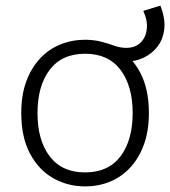

<svg xmlns="http://www.w3.org/2000/svg" viewBox="-20 -654 608 686"><path d="M431 -434 340 -462V-505Q363 -500 386 -491.5Q409 -483 431 -483Q463 -483 482 -501.5Q501 -520 504.5 -550Q508 -580 492 -615L553 -634Q571 -588 567 -551Q563 -514 543 -488Q523 -462 493.5 -448Q464 -434 431 -434ZM284 12Q222 12 170 -17.5Q118 -47 87 -105.5Q56 -164 56 -250Q56 -315 74 -363.5Q92 -412 123.5 -445.5Q155 -479 196.5 -495.5Q238 -512 284 -512Q346 -512 398 -482.5Q450 -453 481 -394.5Q512 -336 512 -250Q512 -186 494 -137Q476 -88 444.5 -54.5Q413 -21 372 -4.5Q331 12 284 12ZM284 -38Q367 -38 410.5 -95.5Q454 -153 454 -250Q454 -347 410.5 -404.5Q367 -462 284 -462Q201 -462 157.5 -404.5Q114 -347 114 -250Q114 -153 157.5 -95.5Q201 -38 284 -38Z"/></svg>

Font: Inclusive Sans Light
Style: Regular
Weight: 300
Designer: Olivia King
Foundry: Olivia King
Version: Version 2.004